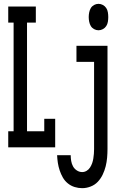

<svg xmlns="http://www.w3.org/2000/svg" viewBox="-20 -769 640 1002"><path d="M23 0V-84H51V-651H23V-735H167V-651H121V-84H211V-149H268V0ZM494 -611Q482 -611 471 -617Q460 -623 454 -633Q448 -643 445.5 -655.5Q443 -668 443 -680Q443 -692 445.5 -704.5Q448 -717 454 -727Q460 -737 471 -743Q482 -749 494 -749Q506 -749 517 -743Q528 -737 534.5 -727Q541 -717 543 -704.5Q545 -692 545 -680Q545 -668 543 -655.5Q541 -643 534.5 -633Q528 -623 517 -617Q506 -611 494 -611ZM409 213Q389 213 369.5 207Q350 201 334 188Q318 175 308 157.5Q298 140 291.5 120.5Q285 101 282 81.5Q279 62 278 41H349Q349 56 351.5 71Q354 86 361 99Q368 112 381 120.5Q394 129 409 129Q421 129 432 122.5Q443 116 450 105Q457 94 461 82.5Q465 71 467 58.5Q469 46 470 33.5Q471 21 471 9V-446H379V-530H541V9Q541 31 539 54Q537 77 531.5 99Q526 121 516 142Q506 163 490.5 179.5Q475 196 453 204.5Q431 213 409 213Z"/></svg>

Font: Iosevka Curly Slab MdEx
Style: Regular
Weight: 500
Width: 7
Monospace: yes
Designer: Belleve Invis
Foundry: Belleve Invis
Version: Version 11.1.0; ttfautohint (v1.8.3)